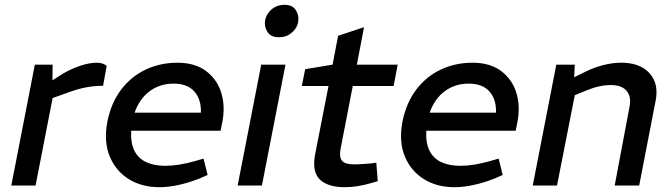

<svg xmlns="http://www.w3.org/2000/svg" viewBox="-20 -772 2797 799"><path d="M27 0 125 -503H199L198 -417L176 -424L243 -466Q277 -486 314.5 -498.5Q352 -511 384 -511Q407 -511 424 -498L409 -415Q386 -415 364.5 -412.5Q343 -410 319.5 -404.5Q296 -399 266 -388L199 -364L128 0Z M643 7Q570 7 516 -26.5Q462 -60 436.5 -121.5Q411 -183 427 -267Q443 -345 484.5 -399.5Q526 -454 586.5 -482.5Q647 -511 718 -511Q792 -511 838 -476Q884 -441 901 -385Q918 -329 905 -263L898 -228H526Q523 -178 539 -145.5Q555 -113 588 -97.5Q621 -82 668 -82Q696 -82 726.5 -87Q757 -92 789 -101L827 -112L844 -44L810 -29Q767 -12 724 -2.5Q681 7 643 7ZM540 -303H816Q818 -358 789 -391Q760 -424 703 -424Q646 -424 603.5 -393Q561 -362 540 -303Z M969 0 1067 -503H1168L1070 0ZM1140 -617Q1107 -617 1093 -639Q1079 -661 1083 -687Q1086 -703 1096.5 -718Q1107 -733 1124 -742.5Q1141 -752 1164 -752Q1197 -752 1211 -730Q1225 -708 1221 -683Q1219 -666 1208.5 -651.5Q1198 -637 1181.5 -627Q1165 -617 1140 -617Z M1415 7Q1344 7 1310.5 -25.5Q1277 -58 1292 -133L1347 -414H1236L1250 -484L1364 -503L1387 -623L1495 -659L1465 -503H1635L1618 -414H1448L1397 -151Q1391 -118 1403.5 -103Q1416 -88 1451 -88Q1474 -88 1491 -89.5Q1508 -91 1525 -92L1546 -95L1552 -18L1524 -10Q1497 -2 1469 2.5Q1441 7 1415 7Z M1871 7Q1798 7 1744 -26.5Q1690 -60 1664.5 -121.5Q1639 -183 1655 -267Q1671 -345 1712.5 -399.5Q1754 -454 1814.5 -482.5Q1875 -511 1946 -511Q2020 -511 2066 -476Q2112 -441 2129 -385Q2146 -329 2133 -263L2126 -228H1754Q1751 -178 1767 -145.5Q1783 -113 1816 -97.5Q1849 -82 1896 -82Q1924 -82 1954.5 -87Q1985 -92 2017 -101L2055 -112L2072 -44L2038 -29Q1995 -12 1952 -2.5Q1909 7 1871 7ZM1768 -303H2044Q2046 -358 2017 -391Q1988 -424 1931 -424Q1874 -424 1831.5 -393Q1789 -362 1768 -303Z M2197 0 2295 -503H2372L2368 -425L2348 -440L2419 -475Q2452 -491 2490 -501Q2528 -511 2566 -511Q2618 -511 2653 -491Q2688 -471 2703 -435.5Q2718 -400 2708 -351L2640 0H2538L2600 -329Q2608 -370 2587.5 -394Q2567 -418 2523 -418Q2496 -418 2470.5 -412Q2445 -406 2414 -393L2372 -376L2298 0Z"/></svg>

Font: REM
Style: Italic
Weight: 400
Italic angle: -11°
Designer: Octavio Pardo
Foundry: Ashler Design
Version: Version 1.005;gftools[0.9.28]